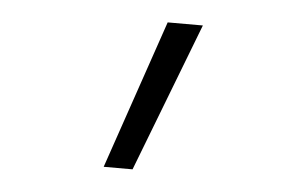

<svg xmlns="http://www.w3.org/2000/svg" viewBox="-35 -819 670 424"><g transform="rotate(5 300.0 -607.0)"><path d="M208 -442 321 -772H399L272 -442Z"/></g></svg>

Font: Iosevka SS04 Light Extended
Style: Regular
Weight: 300
Width: 7
Monospace: yes
Designer: Belleve Invis
Foundry: Belleve Invis
Version: Version 19.0.0; ttfautohint (v1.8.4)